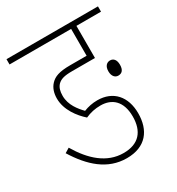

<svg xmlns="http://www.w3.org/2000/svg" viewBox="-153 -720 755 818"><g transform="rotate(-30 225.0 -311.0)"><path d="M248 -251C303 -251 344 -218 344 -142C344 -69 308 -26 233 -26C151 -26 89 -82 41 -163L18 -149C72 -62 139 0 234 0C328 0 371 -59 371 -142C371 -224 325 -277 247 -277C223 -277 200 -272 180 -264C158 -287 129 -321 129 -367C129 -390 134 -406 145 -418C159 -432 177 -438 217 -438H329V-596H450V-622H0V-596H303V-464H223C167 -464 143 -454 125 -435C109 -418 102 -395 102 -369C102 -313 140 -264 173 -235C198 -246 221 -251 248 -251ZM350 -360C350 -334 364 -323 378 -323C395 -323 407 -333 407 -360C407 -384 396 -397 379 -397C363 -397 350 -385 350 -360Z"/></g></svg>

Font: Noto Sans ExtraCondensed Thin
Style: Italic
Weight: 100
Width: 2
Italic angle: -12°
Designer: Monotype Design Team
Foundry: Monotype Imaging Inc.
Version: Version 2.013